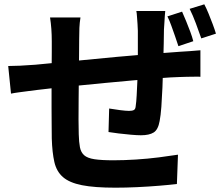

<svg xmlns="http://www.w3.org/2000/svg" viewBox="-20 -819 1040 890"><path d="M746 -768Q745 -761 744 -745.5Q743 -730 742 -713Q741 -696 740 -682Q740 -648 739 -617.5Q738 -587 737.5 -559.5Q737 -532 736 -506Q735 -462 733 -414Q731 -366 728 -324.5Q725 -283 720 -258Q713 -218 692.5 -205Q672 -192 633 -192Q616 -192 587 -194.5Q558 -197 529.5 -200.5Q501 -204 483 -207L486 -316Q509 -312 536.5 -308.5Q564 -305 578 -305Q593 -305 600.5 -309Q608 -313 609 -327Q612 -347 613.5 -376Q615 -405 616.5 -438.5Q618 -472 619 -507Q619 -534 619 -561.5Q619 -589 619 -618.5Q619 -648 619 -676Q619 -690 617.5 -707.5Q616 -725 615 -742Q614 -759 612 -768ZM353 -738Q349 -713 348 -689.5Q347 -666 347 -634Q347 -607 346.5 -562.5Q346 -518 345.5 -465Q345 -412 344.5 -359.5Q344 -307 344 -264.5Q344 -222 345 -197Q346 -160 350.5 -136.5Q355 -113 370 -99.5Q385 -86 417.5 -81Q450 -76 506 -76Q555 -76 610 -79.5Q665 -83 716 -89.5Q767 -96 805 -102L800 34Q766 38 717.5 42Q669 46 616 48.5Q563 51 515 51Q418 51 360 39.5Q302 28 272 2Q242 -24 232 -68Q222 -112 220 -177Q220 -199 219.5 -235.5Q219 -272 219 -318Q219 -364 219 -412Q219 -460 219.5 -503.5Q220 -547 220 -579.5Q220 -612 220 -627Q220 -658 218 -685Q216 -712 212 -738ZM18 -513Q40 -513 73 -514.5Q106 -516 144 -519Q174 -522 232.5 -527.5Q291 -533 366.5 -540.5Q442 -548 523 -555.5Q604 -563 679.5 -569Q755 -575 813 -579Q833 -580 860 -582Q887 -584 909 -586V-463Q901 -464 883 -463.5Q865 -463 845.5 -463Q826 -463 813 -462Q774 -461 718 -456.5Q662 -452 598 -446.5Q534 -441 467.5 -434.5Q401 -428 340 -422Q279 -416 230 -411Q181 -406 152 -402Q136 -400 113 -397Q90 -394 67.5 -391Q45 -388 31 -385ZM824 -765Q833 -745 843 -720.5Q853 -696 862 -672Q871 -648 876 -628L807 -605Q800 -627 791.5 -651Q783 -675 774.5 -699Q766 -723 756 -743ZM927 -799Q937 -780 947 -755.5Q957 -731 966 -707Q975 -683 981 -663L913 -641Q902 -673 888 -710.5Q874 -748 859 -778Z"/></svg>

Font: Noto Sans KR
Style: Bold
Weight: 700
Designer: Ryoko NISHIZUKA  (kana, bopomofo & ideographs); Paul D. Hunt (Latin, Greek & Cyrillic); Sandoll Communications , Soo-you
Foundry: Adobe
Version: Version 2.004-H2;hotconv 1.0.118;makeotfexe 2.5.65603